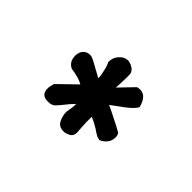

<svg xmlns="http://www.w3.org/2000/svg" viewBox="-69 -883 689 689"><g transform="rotate(45 275.5 -538.0)"><path d="M424 -502C428 -497 430 -491 430 -483C430 -462 419 -446 396 -435C391 -436 386 -437 381 -439C377 -442 372 -444 366 -448C361 -452 355 -456 347 -460C339 -465 329 -470 317 -475V-444C318 -436 318 -430 318 -424C319 -418 319 -413 319 -409C320 -405 320 -401 320 -397C320 -386 316 -378 307 -373C299 -369 291 -366 283 -366C267 -366 257 -371 250 -383C244 -395 240 -408 240 -422C240 -426 241 -429 241 -431C242 -433 242 -436 242 -438C243 -441 244 -445 244 -449C245 -454 245 -460 245 -468C233 -456 224 -445 217 -436C211 -428 205 -422 200 -416C196 -411 191 -407 186 -405C182 -403 175 -402 165 -402C144 -402 133 -413 133 -435C133 -442 135 -451 138 -462L206 -528C193 -536 173 -542 145 -546C129 -553 120 -567 120 -588C120 -600 123 -608 129 -616C136 -624 145 -628 157 -628C163 -628 173 -624 187 -616C201 -608 218 -599 236 -589C236 -601 234 -612 231 -623C229 -635 225 -646 220 -656C220 -672 225 -684 234 -694C244 -705 254 -710 266 -710C269 -710 273 -710 277 -708C282 -707 286 -705 290 -702C295 -700 298 -697 301 -692C305 -688 306 -683 306 -677C306 -672 307 -665 306 -653C306 -642 305 -628 304 -610L357 -665C360 -666 362 -666 364 -666C366 -667 368 -667 370 -667C392 -667 406 -652 414 -621C410 -611 397 -598 376 -582L331 -549C342 -544 355 -538 370 -530C386 -522 404 -513 424 -502Z"/></g></svg>

Font: Gaegu
Style: Bold
Weight: 700
Designer: JIKJI
Foundry: JIKJI
Version: Version 1.00